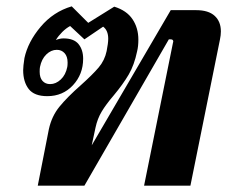

<svg xmlns="http://www.w3.org/2000/svg" viewBox="-20 -585 716 605"><path d="M134 -178Q143 -219 167.5 -249Q192 -279 234 -316Q272 -350 291 -372.5Q310 -395 316 -424Q321 -449 321 -463Q321 -489 305 -501L246 -461L201 -503Q188 -496 176 -484Q164 -472 156 -459Q169 -464 180 -464Q213 -464 227.5 -446Q242 -428 242 -400Q242 -351 210 -316.5Q178 -282 129 -282Q88 -282 70.5 -304.5Q53 -327 53 -364Q53 -376 57 -402Q68 -453 108 -500.5Q148 -548 206 -565L258 -513L340 -564Q379 -552 397.5 -524.5Q416 -497 416 -460Q416 -439 412 -423Q403 -380 385.5 -350Q368 -320 338 -284Q314 -256 300.5 -233.5Q287 -211 281 -183L269 -127L518 -553H598Q637 -553 656.5 -535Q676 -517 676 -486Q676 -474 673 -460L580 0H434L525 -450L526 -454Q526 -461 518 -461H512L246 0H99ZM192 -374Q193 -379 193 -388Q193 -407 183.5 -417.5Q174 -428 159 -428Q141 -428 126 -413.5Q111 -399 106 -374Q105 -369 105 -359Q105 -340 114 -330Q123 -320 138 -320Q156 -320 171.5 -334.5Q187 -349 192 -374Z"/></svg>

Font: Trirong
Style: Bold Italic
Weight: 700
Italic angle: -12°
Designer: Katatrad Team
Foundry: CadsonDemak
Version: Version 1.001